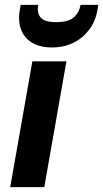

<svg xmlns="http://www.w3.org/2000/svg" viewBox="-20 -769 424 789"><path d="M22 0 113 -517H253L162 0ZM193 -574Q145 -574 112.5 -593Q80 -612 66.5 -647.5Q53 -683 62 -732L65 -749H137Q131 -716 147 -697Q163 -678 211 -678Q260 -678 282.5 -697Q305 -716 311 -749H384L381 -731Q373 -682 346.5 -647Q320 -612 281 -593Q242 -574 193 -574Z"/></svg>

Font: DM Sans 11pt ExtraBold
Style: Italic
Weight: 800
Italic angle: -10°
Version: Version 4.004;gftools[0.9.30]